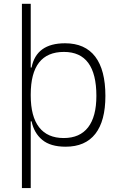

<svg xmlns="http://www.w3.org/2000/svg" viewBox="-20 -752 626 997"><path d="M93.8 224.6V-732.4H139.6V-401.4H144Q168.5 -527.3 317.9 -527.3Q421.4 -527.3 474.4 -458Q527.3 -388.7 527.3 -253.9Q527.3 -124 475.1 -57.1Q422.9 9.8 320.8 9.8Q242.2 9.8 199.5 -25.6Q156.7 -61 144 -122.1H139.6V224.6ZM139.6 -255.9Q139.6 -147 183.1 -91.1Q226.6 -35.2 311 -35.2Q394.5 -35.2 437.5 -90.8Q480.5 -146.5 480.5 -253.9Q480.5 -482.4 312 -482.4Q139.6 -482.4 139.6 -261.2Z"/></svg>

Font: Cascadia Code NF ExtraLight
Style: Regular
Weight: 200
Monospace: yes
Designer: Aaron Bell
Foundry: Saja Typeworks
Version: Version 2404.023; ttfautohint (v1.8.4)